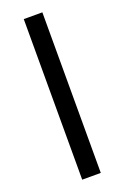

<svg xmlns="http://www.w3.org/2000/svg" viewBox="-148 -807 554 854"><g transform="rotate(-20 129.0 -380.0)"><path d="M173 0H85V-760H173Z"/></g></svg>

Font: BC Sans
Style: Regular
Weight: 400
Designer: Monotype Design Team
Province of B.C.
Foundry: Monotype Imaging Inc.
Version: Version 2.000;GOOG;noto-source:20170915:90ef993387c0